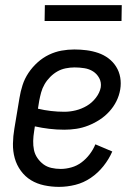

<svg xmlns="http://www.w3.org/2000/svg" viewBox="-20 -721 540 749"><path d="M210 8Q181 8 152.5 2Q124 -4 101 -18Q78 -32 61.5 -54.5Q45 -77 37.5 -104Q30 -131 30.5 -160.5Q31 -190 36 -219L56 -339Q60 -364 68 -389Q76 -414 91 -436.5Q106 -459 126.5 -477.5Q147 -496 171 -507.5Q195 -519 220 -523.5Q245 -528 270 -528Q294 -528 317.5 -525Q341 -522 363 -514.5Q385 -507 403 -493.5Q421 -480 433 -461Q445 -442 449 -419Q453 -396 449 -372Q445 -348 434 -326Q423 -304 406 -285.5Q389 -267 368 -253.5Q347 -240 324 -231Q301 -222 277.5 -218.5Q254 -215 231 -215Q201 -215 172 -218.5Q143 -222 116 -228L113 -208Q110 -190 109.5 -171.5Q109 -153 112.5 -136Q116 -119 126 -104.5Q136 -90 149.5 -80Q163 -70 180.5 -66Q198 -62 217 -62Q237 -62 258.5 -68Q280 -74 298 -87.5Q316 -101 330 -119.5Q344 -138 352 -158L418 -130Q405 -100 383.5 -73Q362 -46 334 -27Q306 -8 274 0Q242 8 210 8ZM231 -285Q253 -285 275.5 -290.5Q298 -296 318.5 -308Q339 -320 354 -339.5Q369 -359 373 -380Q376 -400 367 -416.5Q358 -433 343 -442.5Q328 -452 309 -455Q290 -458 271 -458Q254 -458 236.5 -454.5Q219 -451 204 -442.5Q189 -434 176 -421Q163 -408 154 -392.5Q145 -377 140.5 -360.5Q136 -344 133 -328L128 -297Q153 -291 179 -288Q205 -285 231 -285ZM154 -639 155 -701H455L454 -639Z"/></svg>

Font: Iosevka Fixed
Style: Italic
Weight: 400
Italic angle: -9°
Monospace: yes
Designer: Belleve Invis
Foundry: Belleve Invis
Version: Version 33.2.4